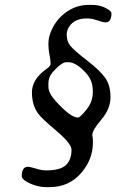

<svg xmlns="http://www.w3.org/2000/svg" viewBox="-20 -707 527 784"><path d="M358.9 -330.1V-336.4Q358.9 -377.4 333 -406.7Q292 -453.1 258.3 -453.1H251.5Q231.4 -453.1 195.3 -412.6Q177.7 -392.6 177.7 -367.2V-352.1Q177.7 -326.7 209 -292.5Q268.6 -227.1 297.4 -227.1H299.3Q306.6 -227.1 332.8 -259Q358.9 -291 358.9 -330.1ZM168 -424.3Q181.6 -433.6 185.5 -441.4Q187 -444.3 186.5 -450.7Q186.5 -460 183.6 -475.6Q177.7 -502 177.7 -530Q177.7 -558.1 192.9 -589.1Q208 -620.1 230 -640.6Q278.8 -687 342.3 -687H355Q394.5 -687 423.8 -667Q435.1 -659.2 435.1 -652.3Q435.1 -615.7 410.6 -615.7Q400.9 -615.7 377.7 -623.8Q354.5 -631.8 335.9 -631.8Q295.4 -631.8 273.9 -611.6Q252.4 -591.3 252.4 -564.5Q252.4 -537.6 268.1 -518.8Q283.7 -500 336.2 -459.5Q388.7 -418.9 409.9 -388.7Q431.2 -358.4 431.2 -310.5Q431.2 -262.7 394 -219Q356.9 -175.3 356.9 -155.8L358.4 -145.5Q359.4 -137.7 359.4 -125Q359.4 -54.7 309.8 1.2Q260.3 57.1 182.6 57.1H169.9Q127.4 57.1 87.4 34.2Q68.8 23.4 68.8 12.2Q68.8 -25.9 93.8 -25.9Q103 -25.9 126.7 -18.6Q150.4 -11.2 168 -11.2Q226.1 -11.2 249 -32.7Q272 -54.2 272 -95.7Q272 -120.6 211.2 -171.9Q150.4 -223.1 135.7 -243.2Q110.4 -277.8 110.4 -330.1Q110.4 -382.3 168 -424.3Z"/></svg>

Font: Averia Sans Libre Light
Style: Italic
Weight: 300
Italic angle: -8.5°
Version: Version 1.002